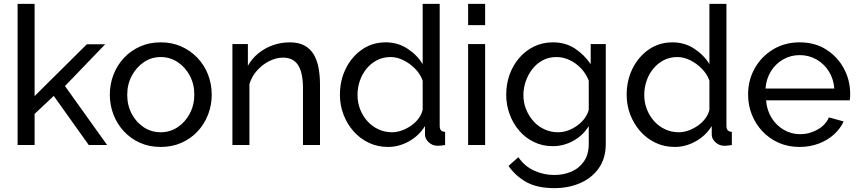

<svg xmlns="http://www.w3.org/2000/svg" viewBox="-20 -750 4444 993"><path d="M439 0 258 -254 159 -161V0H71V-730H159V-253L429 -521H524L316 -305L534 0Z M811 10Q752 10 704 -11.5Q656 -33 621 -70.5Q586 -108 567 -157Q548 -206 548 -260Q548 -315 567 -364Q586 -413 621 -450.5Q656 -488 704.5 -509.5Q753 -531 812 -531Q870 -531 918 -509.5Q966 -488 1001.5 -450.5Q1037 -413 1056 -364Q1075 -315 1075 -260Q1075 -206 1056 -157Q1037 -108 1002 -70.5Q967 -33 918.5 -11.5Q870 10 811 10ZM638 -259Q638 -205 661.5 -161Q685 -117 724 -91.5Q763 -66 811 -66Q859 -66 898.5 -92Q938 -118 961.5 -162.5Q985 -207 985 -261Q985 -315 961.5 -359Q938 -403 898.5 -429Q859 -455 811 -455Q763 -455 724 -428.5Q685 -402 661.5 -358Q638 -314 638 -259Z M1635 0H1547V-292Q1547 -375 1521.5 -413.5Q1496 -452 1444 -452Q1408 -452 1372.5 -434Q1337 -416 1309.5 -385.5Q1282 -355 1270 -315V0H1182V-522H1262V-410Q1283 -447 1316 -474Q1349 -501 1391 -516Q1433 -531 1479 -531Q1524 -531 1554.5 -514.5Q1585 -498 1602.5 -468.5Q1620 -439 1627.5 -399Q1635 -359 1635 -312Z M1738 -260Q1738 -334 1768.5 -395.5Q1799 -457 1852.5 -494Q1906 -531 1975 -531Q2038 -531 2088 -498Q2138 -465 2166 -418V-730H2254V-100Q2254 -84 2260.5 -76.5Q2267 -69 2282 -68V0Q2257 4 2243 4Q2217 4 2197.5 -14Q2178 -32 2178 -54V-98Q2147 -48 2095 -19Q2043 10 1987 10Q1933 10 1887.5 -11.5Q1842 -33 1808.5 -71Q1775 -109 1756.5 -157.5Q1738 -206 1738 -260ZM2166 -183V-333Q2154 -367 2127 -394.5Q2100 -422 2066.5 -438.5Q2033 -455 2000 -455Q1961 -455 1929.5 -438.5Q1898 -422 1875.5 -394.5Q1853 -367 1841 -332Q1829 -297 1829 -259Q1829 -220 1842.5 -185Q1856 -150 1880.5 -123Q1905 -96 1937.5 -81Q1970 -66 2008 -66Q2032 -66 2057.5 -75Q2083 -84 2106 -100Q2129 -116 2145 -137.5Q2161 -159 2166 -183Z M2401 0V-522H2489V0ZM2401 -620V-730H2489V-620Z M2839 6Q2786 6 2741.5 -15.5Q2697 -37 2665 -74.5Q2633 -112 2615.5 -160Q2598 -208 2598 -260Q2598 -315 2615.5 -364Q2633 -413 2665.5 -450.5Q2698 -488 2742 -509.5Q2786 -531 2840 -531Q2905 -531 2953.5 -499Q3002 -467 3035 -418V-522H3113V-6Q3113 68 3077.5 119Q3042 170 2981.5 196.5Q2921 223 2847 223Q2759 223 2703 192Q2647 161 2610 108L2661 63Q2692 109 2741.5 132Q2791 155 2847 155Q2895 155 2935.5 137.5Q2976 120 3000.5 84Q3025 48 3025 -6V-98Q2996 -50 2945.5 -22Q2895 6 2839 6ZM2866 -66Q2894 -66 2920 -76Q2946 -86 2968 -102.5Q2990 -119 3005 -140Q3020 -161 3025 -183V-333Q3011 -369 2985 -396.5Q2959 -424 2926 -439.5Q2893 -455 2858 -455Q2818 -455 2786.5 -438Q2755 -421 2733 -392.5Q2711 -364 2699 -329Q2687 -294 2687 -258Q2687 -219 2701 -184.5Q2715 -150 2739 -123Q2763 -96 2796 -81Q2829 -66 2866 -66Z M3221 -260Q3221 -334 3251.5 -395.5Q3282 -457 3335.5 -494Q3389 -531 3458 -531Q3521 -531 3571 -498Q3621 -465 3649 -418V-730H3737V-100Q3737 -84 3743.5 -76.5Q3750 -69 3765 -68V0Q3740 4 3726 4Q3700 4 3680.5 -14Q3661 -32 3661 -54V-98Q3630 -48 3578 -19Q3526 10 3470 10Q3416 10 3370.5 -11.5Q3325 -33 3291.5 -71Q3258 -109 3239.5 -157.5Q3221 -206 3221 -260ZM3649 -183V-333Q3637 -367 3610 -394.5Q3583 -422 3549.5 -438.5Q3516 -455 3483 -455Q3444 -455 3412.5 -438.5Q3381 -422 3358.5 -394.5Q3336 -367 3324 -332Q3312 -297 3312 -259Q3312 -220 3325.5 -185Q3339 -150 3363.5 -123Q3388 -96 3420.5 -81Q3453 -66 3491 -66Q3515 -66 3540.5 -75Q3566 -84 3589 -100Q3612 -116 3628 -137.5Q3644 -159 3649 -183Z M4115 10Q4056 10 4007.5 -11.5Q3959 -33 3923.5 -70.5Q3888 -108 3868.5 -157Q3849 -206 3849 -261Q3849 -335 3883 -396Q3917 -457 3977.5 -494Q4038 -531 4116 -531Q4195 -531 4253.5 -493.5Q4312 -456 4344.5 -395.5Q4377 -335 4377 -265Q4377 -255 4376.5 -245.5Q4376 -236 4375 -231H3942Q3946 -180 3970.5 -140.5Q3995 -101 4034 -78.5Q4073 -56 4118 -56Q4166 -56 4208.5 -80Q4251 -104 4267 -143L4343 -122Q4326 -84 4292.5 -54Q4259 -24 4213.5 -7Q4168 10 4115 10ZM3939 -292H4295Q4291 -343 4266 -382Q4241 -421 4202 -443Q4163 -465 4116 -465Q4070 -465 4031 -443Q3992 -421 3967.5 -382Q3943 -343 3939 -292Z"/></svg>

Font: Raleway Thin Medium
Style: Regular
Weight: 500
Version: Version 4.026